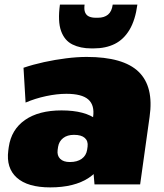

<svg xmlns="http://www.w3.org/2000/svg" viewBox="-20 -800 711 833"><path d="M372 -211 384 -293Q391 -344 363 -368.5Q335 -393 268 -393Q227 -393 180 -383Q133 -373 91 -355L82 -506Q123 -520 171 -530.5Q219 -541 267 -547Q315 -553 356 -553Q515 -553 581.5 -488.5Q648 -424 629 -293L588 0H390ZM198 13Q100 13 53 -29Q6 -71 16 -147L18 -162Q29 -238 88.5 -279.5Q148 -321 247 -321Q350 -321 401 -280Q452 -239 442 -163L440 -148Q429 -71 366 -29Q303 13 198 13ZM283 -97Q315 -97 334.5 -111Q354 -125 358 -150L360 -164Q363 -188 348 -201.5Q333 -215 301 -215Q272 -215 254 -201Q236 -187 232 -163L230 -149Q227 -125 241 -111Q255 -97 283 -97ZM376 -590Q329 -590 294.5 -607Q260 -624 245 -665.5Q230 -707 240 -780H347Q344 -758 349.5 -745.5Q355 -733 367 -728Q379 -723 395 -723H405Q432 -723 448.5 -736.5Q465 -750 469 -780H576Q567 -713 542 -671Q517 -629 478 -609.5Q439 -590 386 -590Z"/></svg>

Font: Pathway Extreme SemiCondensed Black
Style: Italic
Weight: 900
Width: 4
Italic angle: -8°
Version: Version 1.001;gftools[0.9.26]